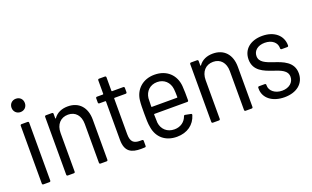

<svg xmlns="http://www.w3.org/2000/svg" viewBox="-79 -1109 2467 1516"><g transform="rotate(-20 1154.5 -351.0)"><path d="M105 -598C138 -598 161 -622 161 -654C161 -687 138 -710 105 -710C73 -710 49 -687 49 -654C49 -622 73 -598 105 -598ZM79 0H130C136 0 140 -4 140 -10V-496C140 -502 136 -506 130 -506H79C73 -506 69 -502 69 -496V-10C69 -4 73 0 79 0Z M469 -513C420 -513 377 -496 350 -457C347 -454 345 -456 345 -459V-496C345 -502 341 -506 335 -506H284C278 -506 274 -502 274 -496V-10C274 -4 278 0 284 0H335C341 0 345 -4 345 -10V-335C345 -406 386 -451 449 -451C510 -451 549 -407 549 -337V-10C549 -4 553 0 559 0H610C616 0 620 -4 620 -10V-347C620 -450 563 -513 469 -513Z M944 -460V-496C944 -502 940 -506 934 -506H840C838 -506 836 -508 836 -510V-624C836 -630 832 -634 826 -634H777C771 -634 767 -630 767 -624V-510C767 -508 765 -506 763 -506H713C707 -506 703 -502 703 -496V-460C703 -454 707 -450 713 -450H763C765 -450 767 -448 767 -446V-124C767 -22 821 1 900 1C910 1 920 0 931 0C938 0 941 -4 941 -10V-52C941 -58 937 -62 931 -62H913C862 -62 836 -81 836 -146V-446C836 -448 838 -450 840 -450H934C940 -450 944 -454 944 -460Z M1201 -54C1140 -54 1098 -93 1091 -150C1090 -169 1089 -193 1089 -219C1089 -222 1091 -223 1093 -223H1369C1375 -223 1379 -227 1379 -233C1379 -278 1379 -321 1376 -354C1368 -448 1302 -514 1197 -514C1101 -514 1033 -453 1022 -365C1018 -333 1018 -295 1018 -253C1018 -209 1018 -170 1025 -135C1039 -49 1102 8 1200 8C1287 8 1349 -38 1371 -112C1373 -118 1370 -123 1364 -124L1318 -133C1312 -134 1308 -132 1306 -126C1291 -83 1253 -54 1201 -54ZM1198 -452C1257 -452 1298 -412 1305 -355C1307 -335 1308 -311 1308 -286C1308 -283 1306 -282 1304 -282H1093C1091 -282 1089 -283 1089 -286C1089 -311 1090 -335 1091 -356C1098 -412 1138 -452 1198 -452Z M1688 -513C1639 -513 1596 -496 1569 -457C1566 -454 1564 -456 1564 -459V-496C1564 -502 1560 -506 1554 -506H1503C1497 -506 1493 -502 1493 -496V-10C1493 -4 1497 0 1503 0H1554C1560 0 1564 -4 1564 -10V-335C1564 -406 1605 -451 1668 -451C1729 -451 1768 -407 1768 -337V-10C1768 -4 1772 0 1778 0H1829C1835 0 1839 -4 1839 -10V-347C1839 -450 1782 -513 1688 -513Z M2105 5C2208 5 2274 -50 2274 -135C2274 -231 2188 -261 2116 -285C2056 -306 2006 -324 2006 -376C2006 -421 2044 -453 2102 -453C2164 -453 2202 -418 2202 -374V-370C2202 -364 2206 -360 2212 -360H2259C2265 -360 2269 -364 2269 -370V-372C2269 -453 2204 -511 2102 -511C2004 -511 1938 -458 1938 -372C1938 -277 2019 -247 2090 -223C2149 -203 2203 -185 2203 -131C2203 -85 2164 -50 2105 -50C2044 -50 2002 -87 2002 -129V-136C2002 -142 1998 -146 1992 -146H1944C1938 -146 1934 -142 1934 -136V-127C1934 -51 2001 5 2105 5Z"/></g></svg>

Font: Barlow Semi Condensed
Style: Regular
Weight: 400
Width: 4
Designer: Jeremy Tribby
Foundry: Tribby Type
Version: Version 1.422;hotconv 1.0.109;makeotfexe 2.5.65596